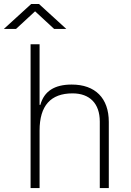

<svg xmlns="http://www.w3.org/2000/svg" viewBox="-62 -958 668 978"><path d="M446.3 0H492.2V-336.9C492.2 -458 423.3 -527.3 303.2 -527.3C215.3 -527.3 162.6 -493.2 143.6 -423.8H139.6V-732.4H93.8V0H139.6V-293C139.6 -419.9 196.3 -482.4 307.6 -482.4C395 -482.4 446.3 -430.7 446.3 -338.9ZM-42.5 -810.5H19.5L116.7 -900.4L213.9 -810.5H275.9L136.7 -937.5H96.7Z"/></svg>

Font: Cascadia Code PL ExtraLight
Style: Regular
Weight: 200
Monospace: yes
Designer: Aaron Bell
Foundry: Saja Typeworks
Version: Version 2404.023